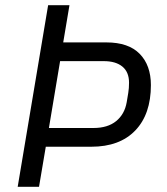

<svg xmlns="http://www.w3.org/2000/svg" viewBox="-20 -718 640 738"><path d="M48 0 165 -698H247L223 -555H389Q474 -555 517 -511Q560 -467 560 -391Q560 -279 500 -216.5Q440 -154 331 -154H156L130 0ZM168 -226H339Q394 -226 426.5 -252.5Q459 -279 467 -325L473 -361Q476 -379 476 -400Q476 -441 450.5 -462Q425 -483 379 -483H211Z"/></svg>

Font: iA Writer Duo S
Style: Italic
Weight: 400
Italic angle: -9.5°
Designer: Mike Abbink, Paul van der Laan, Pieter van Rosmalen, Oliver Reichenstein
Foundry: Bold Monday and Information Architects Inc.
Version: Version 2.000